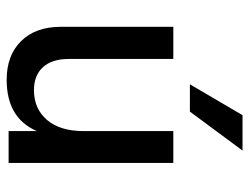

<svg xmlns="http://www.w3.org/2000/svg" viewBox="-108 -652 766 591"><g transform="rotate(90 275.5 -357.0)"><path d="M482 0H384V-87Q344 6 226 6Q151 6 107 -38.5Q63 -83 63 -161V-507H162V-185Q162 -133 187.5 -105.5Q213 -78 258 -78Q315 -78 349.5 -118Q384 -158 384 -231V-507H482ZM324 -558H240L335 -720H444Z"/></g></svg>

Font: Hind Madurai Medium
Style: Regular
Weight: 500
Designer: Jyotish Sonowal
Foundry: Indian Type Foundry
Version: Version 1.001;PS 1.0;hotconv 1.0.86;makeotf.lib2.5.63406; tt